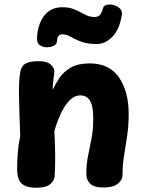

<svg xmlns="http://www.w3.org/2000/svg" viewBox="-20 -839 657 872"><path d="M72.4 -512.9Q77 -540 97 -550.6Q117 -561.2 156.1 -561.2Q193.6 -561.2 210.2 -546.1Q226.8 -531 226.8 -515Q226.8 -506.9 224.8 -494Q222.8 -481.1 221.2 -465.2Q219.6 -449.3 219.3 -431Q231.6 -457.7 250.4 -485.7Q269.3 -513.7 302.1 -532.4Q334.9 -551.1 387.7 -551.1Q475.9 -551.1 520.2 -487.6Q564.4 -424.1 564.4 -320.9Q564.4 -268.3 557.4 -221.8Q550.4 -175.2 543.4 -131.4Q536.4 -87.7 536.4 -43.2Q536.4 -21.9 515.2 -4.7Q493.9 12.6 450 12.6Q406.9 12.6 389.5 -5.1Q372.1 -22.7 372.1 -48.1Q372.1 -93.2 380 -131.6Q387.9 -170 395.7 -210.2Q403.4 -250.3 403.4 -300.3Q403.4 -340.1 396.8 -362.8Q390.1 -385.4 376.8 -395.6Q363.4 -405.8 344.2 -405.8Q322.7 -405.8 304.6 -390.8Q286.6 -375.9 271.9 -352.1Q257.2 -328.2 246.1 -299.7Q234.9 -271.2 226.9 -244.3Q230 -189.3 230.6 -135.3Q231.1 -81.2 228.1 -39.1Q227.1 -18.2 207.5 -2.3Q187.9 13.6 145.1 13.6Q106.4 13.6 87.7 1.7Q68.9 -10.2 63.3 -29.6Q57.8 -49 57.8 -71Q57.8 -106 60.8 -145Q63.8 -184 71.8 -221Q70 -275.7 68.4 -319.9Q66.9 -364.1 66.2 -400Q65.6 -435.9 66.9 -463.7Q68.2 -491.6 72.4 -512.9ZM419.8 -639.1Q385.2 -639.1 361.9 -645.7Q338.7 -652.3 322.3 -661.1Q305.9 -669.8 291.9 -676.4Q277.9 -683 261.9 -683Q240.1 -683 238.4 -650.1Q237.9 -638.1 223.8 -631.1Q209.7 -624.1 192.1 -624.3Q174.4 -624.4 161 -633.7Q147.6 -642.9 148.1 -663.6Q150 -726.6 179.6 -766.3Q209.2 -806.1 263.1 -806.1Q290.1 -806.1 309.6 -799.4Q329.1 -792.7 344.6 -783.9Q360.1 -775.2 375.6 -768.5Q391.1 -761.8 410.1 -761.8Q425.1 -761.8 433.6 -771.2Q442.1 -780.7 446.8 -798.9Q449.8 -813.2 464.2 -816.9Q478.6 -820.6 495.3 -816.2Q512.1 -811.8 523.8 -800.9Q535.6 -790.1 533.6 -774.2Q524.2 -707.6 491.5 -673.3Q458.8 -639.1 419.8 -639.1Z"/></svg>

Font: Playpen Sans
Style: Regular
Weight: 400
Designer: Laura Meseguer, Veronika Burian, José Scaglione, Kostas Bartsokas, Vera Evstafieva, Tom Grace, Yorlmar Campos
Foundry: TypeTogether
Version: Version 2.000